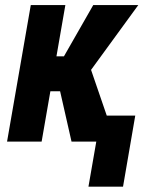

<svg xmlns="http://www.w3.org/2000/svg" viewBox="-20 -548 612 743"><path d="M232.9 -528.3 141.1 0H7.3L99.1 -528.3ZM515.1 -528.3 272 -194.8H151.4L157.7 -330.1H227.5L340.8 -528.3ZM256.8 0 205.6 -225.6 327.6 -291.5 427.7 0ZM503.4 -100.6 456.1 174.3H322.3L370.1 -100.6Z"/></svg>

Font: Roboto Condensed
Style: Bold Italic
Weight: 700
Italic angle: -12°
Designer: Christian Robertson
Foundry: Google
Version: Version 3.0